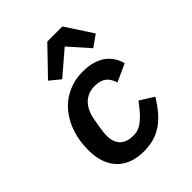

<svg xmlns="http://www.w3.org/2000/svg" viewBox="-220 -903 1039 1039"><g transform="rotate(-45 300.0 -383.0)"><path d="M272 12.1C390.6 12.1 457.4 -46.5 524.9 -153.8L445.3 -203.8C369.3 -102.3 334.9 -88.8 291.2 -88.8C222.3 -88.8 188.6 -126.4 188.6 -191.1C188.6 -206 190.3 -222.3 192.8 -238.3L203.1 -298.3C217 -382.1 264.2 -427.2 331.3 -427.2C391.3 -427.2 418 -403.1 433.9 -353.3L535.5 -399.5C514.9 -474.1 457.4 -528.1 342.3 -528.1C170.8 -528.1 63.2 -389.2 63.2 -206C63.2 -71 136 12.1 272 12.1ZM175.1 -626.1 234.7 -577.1 369.7 -692.8 472.3 -577.1 538.4 -623.9 437.5 -778.4H322.1Z"/></g></svg>

Font: Margiela Mono Italic SmBold It
Style: Regular
Weight: 600
Designer: Mike Abbink, Paul van der Laan, Pieter van Rosmalen
Foundry: Bold Monday
Version: Version 2.003 2021